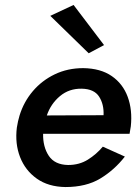

<svg xmlns="http://www.w3.org/2000/svg" viewBox="-20 -745 563 775"><path d="M183 -681 277 -725 400 -563 338 -530ZM484 -113Q442 -59 385 -24.5Q328 10 244 10Q175 9 128.5 -24Q82 -57 61 -111Q40 -165 48 -230Q52 -256 59 -279Q76 -334 112.5 -377Q149 -420 201 -445Q253 -470 316 -470Q386 -469 431 -438Q476 -407 495.5 -354Q515 -301 508 -235Q506 -222 503 -205H154Q153 -152 177 -116Q201 -80 255 -79Q300 -79 334.5 -100.5Q369 -122 395 -153ZM310 -387Q259 -388 222 -357Q185 -326 169 -279L398 -280Q400 -324 380 -355Q360 -386 310 -387Z"/></svg>

Font: Jost* Medium
Style: Italic
Weight: 500
Italic angle: -10°
Version: Version 3.7